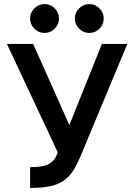

<svg xmlns="http://www.w3.org/2000/svg" viewBox="-20 -916 660 944"><path d="M128 -94Q190 -94 218 -108.5Q246 -123 256 -148L264 -167L14 -700H143L321 -301L481 -700H606L376 -148Q357 -103 337 -73Q317 -43 289 -25Q261 -7 222 0.5Q183 8 128 8ZM199 -754Q170 -754 149 -775Q128 -796 128 -825Q128 -854 149 -875Q170 -896 199 -896Q228 -896 249 -875Q270 -854 270 -825Q270 -796 249 -775Q228 -754 199 -754ZM419 -754Q390 -754 369 -775Q348 -796 348 -825Q348 -854 369 -875Q390 -896 419 -896Q448 -896 469 -875Q490 -854 490 -825Q490 -796 469 -775Q448 -754 419 -754Z"/></svg>

Font: Golos UI Medium
Style: Regular
Weight: 500
Designer: A.Korolkova, Vitaly Kuzmin
Foundry: ParaType Ltd
Version: Version 2.000